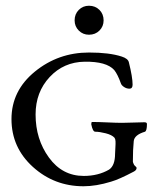

<svg xmlns="http://www.w3.org/2000/svg" viewBox="-20 -637 547 669"><path d="M240 -566Q240 -588 254.5 -602.5Q269 -617 290 -617Q312 -617 326.5 -602.5Q341 -588 341 -566Q341 -545 326.5 -530.5Q312 -516 290 -516Q269 -516 254.5 -530.5Q240 -545 240 -566ZM272 -24Q322 -24 360 -46Q381 -60 381 -102Q381 -108 382 -122.5Q383 -137 382.5 -145Q382 -153 379 -157Q370 -167 348.5 -172.5Q327 -178 312 -178Q303 -178 298 -204Q298 -212 301 -212Q322 -212 354 -210.5Q386 -209 405 -209Q421 -209 446 -210Q471 -211 483 -211Q492 -211 492 -205Q492 -181 485 -178Q448 -167 446 -145Q443 -117 443 -74Q443 -71 447 -63Q448 -61 452 -57.5Q456 -54 456 -52Q456 -44 446 -39Q395 -12 367 -4Q315 12 271 12Q169 12 94.5 -55.5Q20 -123 20 -222Q20 -321 101.5 -387.5Q183 -454 290 -454Q361 -454 404 -440Q426 -433 429 -420Q442 -368 442 -342Q442 -328 431 -328Q421 -328 412 -334Q403 -340 401 -347Q390 -378 378 -393Q351 -423 275 -422Q202 -421 153 -368.5Q104 -316 104 -238Q104 -152 150.5 -88Q197 -24 272 -24Z"/></svg>

Font: EB Garamond 12 All SC
Style: AllSC
Weight: 400
Version: Version 0.016 ; ttfautohint (v0.97) -l 8 -r 50 -G 200 -x 0 -